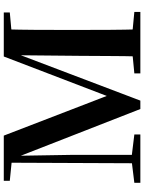

<svg xmlns="http://www.w3.org/2000/svg" viewBox="110 -891 781 1041"><g transform="rotate(-90 500.5 -370.5)"><path d="M29.7 0H291.8V-32.6L171.7 -47.3H149.4L29.7 -32.6ZM40.8 -707.9 178.2 -694.2H191.8V-740.5H40.8ZM135.7 0H181.5V-360L175.2 -740.5H138.9ZM429.9 0H475.5L728.5 -666.6L740.7 -698.4H766.2V-740.5H714.7L494.5 -165.6L487.8 -148.8H513.7L285.7 -740.5H150.5V-698.4H157ZM623.2 0H956.3V-32.6L801.8 -47.3H775.8L623.2 -32.6ZM714.8 0H862.1C858.7 -112.9 858.7 -229 858.7 -346.1V-393.6C858.7 -510 858.7 -626.4 862.1 -740.5H722.2L718.2 -326.5C716.8 -231.2 718.2 -115.1 714.8 0ZM787.7 -694.2H802.5L953.5 -707.9V-740.5H787.7Z"/></g></svg>

Font: Source Han Serif CN VF
Style: Regular
Weight: 250
Designer: Ryoko NISHIZUKA 西塚涼子 (kana & ideographs); Frank Grießhammer (Latin, Greek & Cyrillic); Wenlong ZHANG 张文龙 (bopomofo); San
Foundry: Adobe
Version: Version 2.002;hotconv 1.1.0;makeotfexe 2.6.0